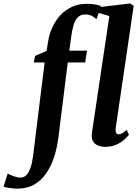

<svg xmlns="http://www.w3.org/2000/svg" viewBox="-148 -837 804 1108"><path d="M129 -594Q136 -640 154.5 -680Q173 -720 201.5 -750.2Q230 -780.5 267.8 -797.8Q305.5 -815 351.5 -815Q373 -815 394.8 -812.2Q416.5 -809.5 435 -802.5L409 -726.5Q399.5 -735.5 383.8 -744.5Q368 -753.5 343.5 -753.5Q318.5 -753.5 302.8 -739Q287 -724.5 278 -697Q269 -669.5 263.5 -629L252 -544.5H354L343.5 -476.5H243L189.5 -47.5Q182 15 164.2 69.2Q146.5 123.5 118 164.2Q89.5 205 49.5 228Q9.5 251 -43 251.5Q-68 251.5 -91.2 248Q-114.5 244.5 -127.5 241L-103.5 164Q-99 167.5 -85.8 173.2Q-72.5 179 -57.2 183.5Q-42 188 -30.5 188Q-10.5 188 3.8 174Q18 160 27.8 132Q37.5 104 43 62.5L109.5 -476.5H47L54.5 -514.5L121 -543ZM519.5 -96.5Q517.5 -79.5 522 -70.8Q526.5 -62 536.5 -62Q544.5 -62 555 -67Q565.5 -72 583.5 -87.5L596 -59Q587.5 -48 569.8 -31.8Q552 -15.5 524 -2.5Q496 10.5 457 10.5Q438 10.5 420.5 4Q403 -2.5 392.2 -16.8Q381.5 -31 381.5 -54Q381.5 -59.5 382.2 -66.5Q383 -73.5 384.2 -81.2Q385.5 -89 386 -94L483 -744.5L418.5 -763.5L426.5 -796L601.5 -817L623.5 -804Z"/></svg>

Font: Merriweather 48pt
Style: Bold Italic
Weight: 700
Italic angle: -7.8°
Version: Version 2.101